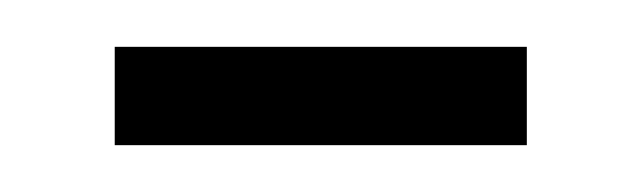

<svg xmlns="http://www.w3.org/2000/svg" viewBox="-20 -665 274 82"><path d="M205 -603H29V-645H205Z"/></svg>

Font: Moniqa Paragraph
Style: Bold
Weight: 700
Designer: Rajesh Rajput
Foundry: Rajesh Rajput
Version: Version 1.000